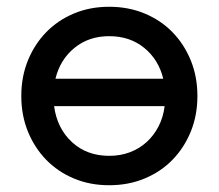

<svg xmlns="http://www.w3.org/2000/svg" viewBox="-20 -534 647 568"><path d="M303 14Q246 14 198.5 -6Q151 -26 116.5 -61.5Q82 -97 62.5 -145Q43 -193 43 -250Q43 -307 62.5 -355Q82 -403 116.5 -438.5Q151 -474 198.5 -494Q246 -514 303 -514Q360 -514 408 -494Q456 -474 490.5 -438.5Q525 -403 544.5 -355Q564 -307 564 -250Q564 -193 544.5 -145Q525 -97 490.5 -61.5Q456 -26 408 -6Q360 14 303 14ZM303 -73Q336 -73 364 -83.5Q392 -94 413.5 -113.5Q435 -133 449 -160Q463 -187 467 -220H140Q149 -154 193 -113.5Q237 -73 303 -73ZM303 -427Q243 -427 200.5 -392.5Q158 -358 144 -301H463Q449 -358 406.5 -392.5Q364 -427 303 -427Z"/></svg>

Font: NT Somic Medium
Style: Regular
Weight: 500
Designer: Ravid Balaliev — lead type designer, mastering
Michael Voronin — secret advisor, marketing
Ivan Kovalenko — best boy
Foundry: NT Type
Version: Version 0.7